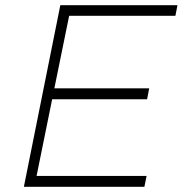

<svg xmlns="http://www.w3.org/2000/svg" viewBox="-20 -720 704 740"><path d="M536.5 0H72L212.5 -700H664L656 -659H246.5L189.5 -379.5H555L547 -337.5H181L121 -42H545Z"/></svg>

Font: Argentum Sans ExtraLight
Style: Italic
Weight: 200
Italic angle: -11°
Designer: Julieta Ulanovsky (font), Cristiano Sobral (main changes and remaster)
Foundry: Julieta Ulanovsky (font), Cristiano Sobral (main changes and remaster)
Version: Version 2.007;June 15, 2022;FontCreator 14.0.0.2814 64-bit; 